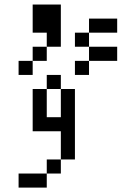

<svg xmlns="http://www.w3.org/2000/svg" viewBox="-20 -770 540 852"><path d="M500 -500V-562.5H375V-500H312.5V-437.5H375V-500ZM500 -625V-687.5H375V-625H312.5V-562.5H375V-625ZM187.5 0H62.5V62.5H187.5ZM187.5 0H250V-62.5H187.5ZM250 -62.5H312.5V-375H250Q250 -375 250 -250H187.5Q187.5 -250 187.5 -375H125V-187.5H250Q250 -187.5 250 -62.5ZM187.5 -375H250V-437.5H187.5ZM125 -500H62.5V-437.5H125ZM125 -500H187.5V-562.5H125ZM187.5 -562.5H250V-750H125Q125 -750 125 -625H187.5Z"/></svg>

Font: Unifont
Style: Regular
Weight: 500
Version: Version 15.1.04